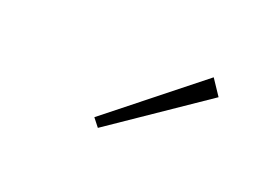

<svg xmlns="http://www.w3.org/2000/svg" viewBox="-38 -855 437 304"><g transform="rotate(20 180.0 -703.0)"><path d="M138 -634 127 -648 283 -772 301 -745Z"/></g></svg>

Font: Bitter Thin Thin
Style: Italic
Weight: 250
Italic angle: -9°
Version: Version 2.002